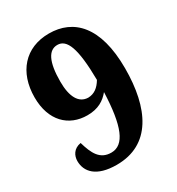

<svg xmlns="http://www.w3.org/2000/svg" viewBox="-175 -834 879 954"><g transform="rotate(-30 264.0 -357.0)"><path d="M216 10C412 10 491 -157 491 -385C491 -626 389 -724 249 -724C112 -724 29 -628 29 -484C29 -350 106 -276 213 -276C276 -276 313 -301 341 -335C334 -145 298 -56 223 -56C158 -56 134 -105 114 -174C71 -167 55 -134 55 -104C55 -43 99 10 216 10ZM260 -350C206 -351 179 -402 179 -488C179 -602 207 -654 257 -654C311 -654 339 -589 341 -405C320 -370 295 -351 260 -350Z"/></g></svg>

Font: Noto Serif Hebrew SemiCondensed ExtraBold
Style: Regular
Weight: 800
Width: 4
Designer: Monotype Design Team
Foundry: Monotype Imaging Inc.
Version: Version 2.004